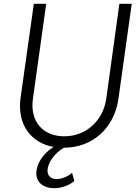

<svg xmlns="http://www.w3.org/2000/svg" viewBox="-20 -765 736 1010"><path d="M265 225C303 225 343 211 371 187L359 144C335 165 304 177 278 177C247 177 230 159 230 134C230 90 269 39 316 12C468 12 581 -92 603 -245L673 -745H608L539 -246C522 -127 430 -48 318 -48C205 -48 137 -127 153 -244L223 -745H158L88 -249C70 -114 139 -14 262 8C208 41 171 96 171 147C171 195 209 225 265 225Z"/></svg>

Font: Mluvka Light
Style: Italic
Weight: 300
Italic angle: -8°
Designer: Modified by Jiří Krblich, Original typeface by Gumpita Rahayu
Foundry: Gumpita Rahayu & Jiří Krblich
Version: Version 2.000;Glyphs 3.1.1 (3134)